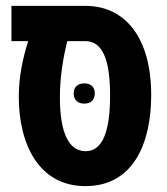

<svg xmlns="http://www.w3.org/2000/svg" viewBox="-20 -622 569 654"><path d="M271 12C433 12 495 -132 495 -298C495 -493 407 -602 271 -602H19V-482H76C58 -425 44 -361 44 -293C44 -128 114 12 271 12ZM272 -107C213 -107 184 -172 184 -291C184 -362 196 -428 209 -482H270C328 -482 355 -422 355 -297C355 -171 328 -107 272 -107ZM231 -304C231 -280 247 -269 267 -269C288 -269 303 -281 303 -304C303 -327 288 -338 267 -338C247 -338 231 -327 231 -304Z"/></svg>

Font: Noto Sans Hebrew ExtraCondensed
Style: Bold
Weight: 700
Width: 2
Designer: Monotype Design Team
Foundry: Monotype Imaging Inc.
Version: Version 2.004